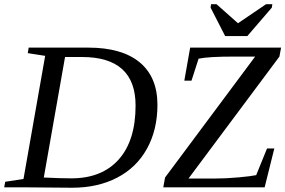

<svg xmlns="http://www.w3.org/2000/svg" viewBox="-31 -878 1338 900"><path d="M604.5 -383.3Q604.5 -610.8 353 -610.8H273.9L174.3 -45.9Q252.4 -42 303.2 -42Q446.8 -42 525.6 -130.6Q604.5 -219.2 604.5 -383.3ZM382.8 -654.8Q540.5 -654.8 623.8 -585.7Q707 -516.6 707 -386.7Q707 -270 658 -181.2Q608.9 -92.3 518.1 -45.2Q427.2 2 307.1 2L72.3 0H-11.2L-6.8 -25.9L79.1 -39.1L180.7 -616.2L99.1 -628.9L103.5 -654.8ZM1165 -612.8H1067.4Q946.3 -612.8 899.9 -603L866.7 -500H833L860.4 -654.8H1286.6L1278.8 -612.8L852.5 -41H969.7Q1027.8 -41 1088.1 -46.6Q1148.4 -52.2 1169.9 -57.1L1220.7 -182.1H1254.9L1209.5 0H734.4L742.7 -45.9ZM983.9 -858.4 1084.5 -769 1216.3 -858.4H1245.6L1243.2 -842.3L1128.4 -709H1024.4L956.1 -842.3L958.5 -858.4Z"/></svg>

Font: Tinos
Style: Italic
Weight: 400
Italic angle: -16.333°
Designer: Steve Matteson
Foundry: Monotype Imaging Inc.
Version: Version 1.32